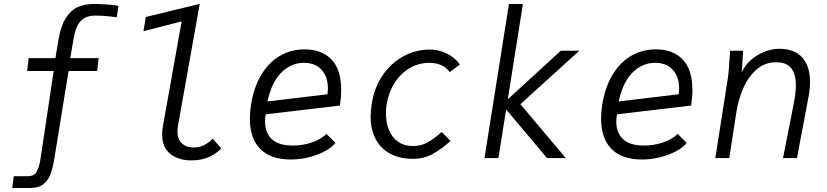

<svg xmlns="http://www.w3.org/2000/svg" viewBox="-20 -810 4240 984"><path d="M50.5 93H124Q154 93 167.2 71.2Q180.5 49.5 187.5 5L255 -446H119L127 -512H264L279.5 -605.5Q291.5 -677.5 317.5 -718Q343.5 -758.5 379.8 -774.2Q416 -790 464.5 -790Q482.5 -790 519 -787.8Q555.5 -785.5 587 -780L578.5 -721.5Q518 -730 468.5 -730Q420.5 -730 394.2 -702.8Q368 -675.5 357.5 -614L340 -512H485.5L478 -446H331.5L259 0Q251 49 239.5 81Q228 113 203.2 133.2Q178.5 153.5 135.5 153.5H42.5Z M811 -121.5Q811 -139 815 -164L911 -700.5L715 -650L727.5 -723L1003.5 -790L892.5 -167.5Q889.5 -152 889.5 -137.5Q889.5 -97 912 -75.5Q934.5 -54 972 -54Q1004.5 -54 1029.5 -68Q1054.5 -82 1069.5 -99.5L1114.5 -49.5Q1091 -24.5 1053 -6.2Q1015 12 960 12Q894.5 12 852.8 -21.2Q811 -54.5 811 -121.5Z M1260.5 -202Q1260.5 -232.5 1266 -270Q1279.5 -359 1317.5 -423.8Q1355.5 -488.5 1413 -522.8Q1470.5 -557 1542 -557Q1628.5 -557 1678.5 -505.5Q1728.5 -454 1728.5 -348.5Q1728.5 -311 1722 -269L1342 -224Q1338.5 -201.5 1338.5 -186.5Q1338.5 -129.5 1373.2 -96.8Q1408 -64 1480 -64Q1531 -64 1578.2 -80Q1625.5 -96 1653 -124L1699.5 -77.5Q1683 -56 1647.8 -36.5Q1612.5 -17 1565.8 -4.8Q1519 7.5 1469.5 7.5Q1367.5 7.5 1314 -46.5Q1260.5 -100.5 1260.5 -202ZM1660.5 -356Q1660.5 -417 1627.8 -452.5Q1595 -488 1537.5 -488Q1472.5 -488 1422.8 -439.2Q1373 -390.5 1350.5 -290L1658.5 -327Q1660.5 -347 1660.5 -356Z M1879.5 -213Q1879.5 -241 1885 -276.5Q1898 -361.5 1941.5 -424.8Q1985 -488 2048.2 -522Q2111.5 -556 2183.5 -556Q2218.5 -556 2249.5 -544.2Q2280.5 -532.5 2302.8 -515Q2325 -497.5 2336.5 -479L2285 -440.5Q2250 -488 2180.5 -488Q2126 -488 2079.8 -461Q2033.5 -434 2002.5 -385.5Q1971.5 -337 1961.5 -275Q1958 -252.5 1958 -228.5Q1958 -180.5 1973.8 -142.8Q1989.5 -105 2020.8 -83.2Q2052 -61.5 2096.5 -61.5Q2139 -61.5 2173.8 -81.5Q2208.5 -101.5 2243.5 -134L2289 -87.5Q2246 -48.5 2200 -22.2Q2154 4 2095 4Q2030 4 1981.2 -21.5Q1932.5 -47 1906 -96Q1879.5 -145 1879.5 -213Z M2574 -249 2534.5 0H2463L2588.5 -790H2660L2582.5 -301L2854 -550H2949L2647 -276L2879.5 0H2783.5Z M3060.5 -202Q3060.5 -232.5 3066 -270Q3079.5 -359 3117.5 -423.8Q3155.5 -488.5 3213 -522.8Q3270.5 -557 3342 -557Q3428.5 -557 3478.5 -505.5Q3528.5 -454 3528.5 -348.5Q3528.5 -311 3522 -269L3142 -224Q3138.5 -201.5 3138.5 -186.5Q3138.5 -129.5 3173.2 -96.8Q3208 -64 3280 -64Q3331 -64 3378.2 -80Q3425.5 -96 3453 -124L3499.5 -77.5Q3483 -56 3447.8 -36.5Q3412.5 -17 3365.8 -4.8Q3319 7.5 3269.5 7.5Q3167.5 7.5 3114 -46.5Q3060.5 -100.5 3060.5 -202ZM3460.5 -356Q3460.5 -417 3427.8 -452.5Q3395 -488 3337.5 -488Q3272.5 -488 3222.8 -439.2Q3173 -390.5 3150.5 -290L3458.5 -327Q3460.5 -347 3460.5 -356Z M3718.5 -501.5 3722 -550H3788.5L3781.5 -438.5Q3796 -473 3826.8 -500.8Q3857.5 -528.5 3896.2 -544.2Q3935 -560 3973.5 -560Q4051.5 -560 4091.5 -515.2Q4131.5 -470.5 4131.5 -390Q4131.5 -355.5 4124 -315.5L4064.5 0H3993L4048 -279.5Q4059 -335.5 4059 -373.5Q4059 -429 4035.2 -460Q4011.5 -491 3956.5 -491Q3900 -491 3857.5 -453.8Q3815 -416.5 3789.8 -359Q3764.5 -301.5 3754.5 -238.5L3717.5 0H3646L3709.5 -404.5Q3713 -428.5 3715 -453Q3717 -477.5 3718.5 -501.5Z"/></svg>

Font: JuliaMono Light
Style: Italic
Weight: 300
Italic angle: -9°
Monospace: yes
Designer: cormullion
Foundry: corm
Version: Version 0.054; ttfautohint (v1.8.4)